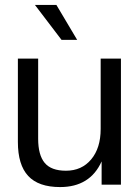

<svg xmlns="http://www.w3.org/2000/svg" viewBox="-20 -756 568 786"><path d="M226.1 9.8Q137.7 9.8 95.5 -35.6Q53.2 -81.1 53.2 -174.8V-516.1H136.2V-188Q136.2 -121.6 162.8 -89.4Q189.5 -57.1 250 -57.1Q314.5 -57.1 353.3 -103.5Q392.1 -149.9 392.1 -228V-516.1H475.1V0H396V-95.2Q348.6 9.8 226.1 9.8ZM295.9 -592.8H231.9L123 -735.8H210.9Z"/></svg>

Font: Creato Display
Style: Regular
Weight: 400
Version: Version 1.000